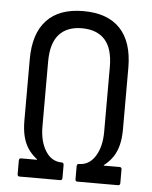

<svg xmlns="http://www.w3.org/2000/svg" viewBox="-50 -705 592 747"><g transform="rotate(5 246.5 -331.5)"><path d="M54 0Q46 0 46 -9V-62Q46 -71 54 -71H116V-73Q94 -90 80.5 -110.5Q67 -131 60.5 -157.5Q54 -184 54 -219V-458Q54 -559 103 -611Q152 -663 246 -663Q341 -663 390 -611Q439 -559 439 -458V-219Q439 -184 432.5 -157.5Q426 -131 412.5 -110.5Q399 -90 377 -73V-71H439Q447 -71 447 -62V-9Q447 0 439 0H280Q272 0 272 -9V-59Q272 -69 280 -69Q320 -69 343.5 -106.5Q367 -144 367 -202V-455Q367 -527 336 -561.5Q305 -596 246 -596Q188 -596 157 -561.5Q126 -527 126 -455V-202Q126 -144 149.5 -106.5Q173 -69 213 -69Q221 -69 221 -59V-9Q221 0 213 0Z"/></g></svg>

Font: Sofia Sans Condensed
Style: Regular
Weight: 400
Designer: Botio Nikoltchev, Ani Petrova
Foundry: lettersoup
Version: Version 4.100